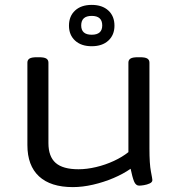

<svg xmlns="http://www.w3.org/2000/svg" viewBox="-20 -759 733 785"><path d="M278 6Q187 6 139.5 -38Q92 -82 92 -166V-503Q92 -514 100.5 -519.5Q109 -525 131 -525H139Q161 -525 169.5 -519.5Q178 -514 178 -503V-174Q178 -119 207.5 -93Q237 -67 301 -67Q335 -67 373 -76Q411 -85 445.5 -101Q480 -117 505 -137V-503Q505 -514 513.5 -519.5Q522 -525 544 -525H552Q574 -525 582.5 -519.5Q591 -514 591 -503V-152Q591 -89 597 -58Q603 -27 603 -23Q603 -14 592 -9Q581 -4 568.5 -2Q556 0 549 0Q535 0 528 -17.5Q521 -35 514 -69Q484 -48 444 -31Q404 -14 360.5 -4Q317 6 278 6ZM355 -570Q312 -570 287 -593Q262 -616 262 -654Q262 -693 287 -716Q312 -739 355 -739Q398 -739 423 -716Q448 -693 448 -654Q448 -616 423 -593Q398 -570 355 -570ZM355 -617Q398 -617 398 -655Q398 -694 355 -694Q312 -694 312 -655Q312 -617 355 -617Z"/></svg>

Font: Asap Expanded
Style: Regular
Weight: 400
Width: 7
Designer: Pablo Cosgaya
Foundry: Omnibus-Type
Version: Version 3.001; ttfautohint (v1.8.4.7-5d5b)